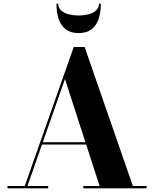

<svg xmlns="http://www.w3.org/2000/svg" viewBox="-20 -1019 834 1039"><path d="M202.5 -237V-249.5H500.5V-237ZM438 -764.5 699 -12.5H773.5V0H431V-12.5H519L331.5 -591.5L128.5 -12.5H240.5V0H20.5V-12.5H114L379 -764.5ZM405.5 -840Q363 -840 336.5 -859.8Q310 -879.5 297.8 -915.2Q285.5 -951 285.5 -999H295.5Q295.5 -976 311.8 -961.8Q328 -947.5 353.2 -941.2Q378.5 -935 405.5 -935Q432.5 -935 457.8 -941.2Q483 -947.5 499.2 -961.8Q515.5 -976 515.5 -999H525.5Q525.5 -951 513.2 -915.2Q501 -879.5 474.5 -859.8Q448 -840 405.5 -840Z"/></svg>

Font: Bodoni Moda 18pt
Style: Bold
Weight: 700
Designer: Owen Earl
Foundry: indestructible type
Version: Version 2.004